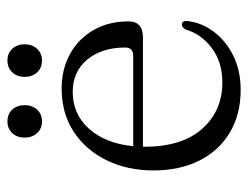

<svg xmlns="http://www.w3.org/2000/svg" viewBox="-94 -546 651 503"><g transform="rotate(-90 231.5 -294.5)"><path d="M427 -283.5Q427 -245.5 385 -245.5H99Q98.5 -244 98.5 -242Q98.5 -143.5 145.5 -90.5Q192.5 -37.5 267 -37.5Q320.5 -37.5 357.2 -65.2Q394 -93 405.5 -133Q411 -143.5 418.5 -143.5Q428.5 -143.5 428 -130Q424 -92 400 -60Q376 -28 337 -8.8Q298 10.5 247.5 10.5Q183 10.5 135.5 -18Q88 -46.5 62.2 -98Q36.5 -149.5 36.5 -218Q36.5 -286 63 -340.5Q89.5 -395 137.8 -426.8Q186 -458.5 251 -458.5Q302.5 -458.5 342.2 -436.2Q382 -414 404.5 -374.5Q427 -335 427 -283.5ZM242.5 -429.5Q183.5 -429.5 145.2 -386.2Q107 -343 100 -271H336Q358.5 -271 358.5 -291.5Q358.5 -353.5 326.8 -391.5Q295 -429.5 242.5 -429.5ZM165 -510Q146 -510 134.2 -523Q122.5 -536 122.5 -555.5Q122.5 -575 134.2 -587.8Q146 -600.5 165 -600.5Q184.5 -600.5 196 -587.8Q207.5 -575 207.5 -555.5Q207.5 -536 196 -523Q184.5 -510 165 -510ZM324.5 -510Q305 -510 293.2 -523Q281.5 -536 281.5 -555.5Q281.5 -574.5 293.2 -587.5Q305 -600.5 324.5 -600.5Q343.5 -600.5 355.2 -587.8Q367 -575 367 -555.5Q367 -536 355.2 -523Q343.5 -510 324.5 -510Z"/></g></svg>

Font: Fraunces 72pt Soft Light
Style: Regular
Weight: 300
Version: Version 1.000;[b76b70a41]